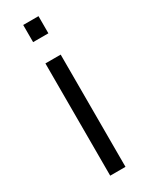

<svg xmlns="http://www.w3.org/2000/svg" viewBox="-193 -762 620 800"><g transform="rotate(-30 117.0 -362.5)"><path d="M153.5 -642.5V-725H80V-642.5ZM153.5 0V-540H80V0Z"/></g></svg>

Font: Manrope
Style: Regular
Weight: 400
Designer: Mikhail Sharanda
Foundry: Mikhail Sharanda
Version: Version 4.505